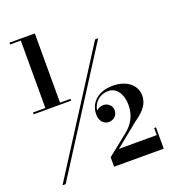

<svg xmlns="http://www.w3.org/2000/svg" viewBox="-160 -924 1019 1143"><g transform="rotate(-20 350.0 -352.5)"><path d="M22 -367.5V-356H259V-367.5H193V-806H32V-794.5H100V-367.5ZM518 -650 38.5 100H58.5L537.5 -650ZM679.5 101V-34H668V11H428.5L570.5 -104C615.5 -137 667.5 -173.5 667.5 -241C667.5 -304 613 -355 521 -355C427 -355 368.5 -299.5 371.5 -222C372.5 -184 398 -159.5 428 -159.5C458 -159.5 483.5 -181.5 483.5 -214.5C483.5 -244.5 457 -266 430 -266C413 -266 395.5 -258.5 384.5 -247.5C392.5 -303 436.5 -334.5 485.5 -334.5C537 -334.5 571.5 -285.5 571.5 -217C571.5 -151.5 545 -101.5 494.5 -62L365 41V101Z"/></g></svg>

Font: Bodoni* 11pt
Style: Bold
Weight: 700
Version: Version 2.3